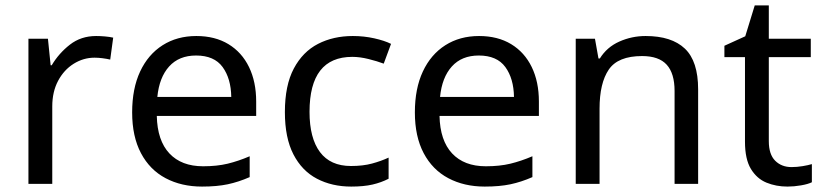

<svg xmlns="http://www.w3.org/2000/svg" viewBox="-20 -679 3040 709"><path d="M335 -546Q350 -546 367.5 -544.5Q385 -543 398 -540L387 -459Q374 -462 358.5 -464Q343 -466 329 -466Q288 -466 252 -443.5Q216 -421 194.5 -380.5Q173 -340 173 -286V0H85V-536H157L167 -438H171Q197 -482 238 -514Q279 -546 335 -546Z M705 -546Q774 -546 823.5 -516Q873 -486 899.5 -431.5Q926 -377 926 -304V-251H559Q561 -160 605.5 -112.5Q650 -65 730 -65Q781 -65 820.5 -74.5Q860 -84 902 -102V-25Q861 -7 821 1.5Q781 10 726 10Q650 10 591.5 -21Q533 -52 500.5 -113.5Q468 -175 468 -264Q468 -352 497.5 -415Q527 -478 580.5 -512Q634 -546 705 -546ZM704 -474Q641 -474 604.5 -433.5Q568 -393 561 -321H834Q833 -389 802 -431.5Q771 -474 704 -474Z M1277 10Q1206 10 1150.5 -19Q1095 -48 1063.5 -109Q1032 -170 1032 -265Q1032 -364 1065 -426Q1098 -488 1154.5 -517Q1211 -546 1283 -546Q1324 -546 1362 -537.5Q1400 -529 1424 -517L1397 -444Q1373 -453 1341 -461Q1309 -469 1281 -469Q1123 -469 1123 -266Q1123 -169 1161.5 -117.5Q1200 -66 1276 -66Q1320 -66 1353.5 -75Q1387 -84 1415 -97V-19Q1388 -5 1355.5 2.5Q1323 10 1277 10Z M1749 -546Q1818 -546 1867.5 -516Q1917 -486 1943.5 -431.5Q1970 -377 1970 -304V-251H1603Q1605 -160 1649.5 -112.5Q1694 -65 1774 -65Q1825 -65 1864.5 -74.5Q1904 -84 1946 -102V-25Q1905 -7 1865 1.5Q1825 10 1770 10Q1694 10 1635.5 -21Q1577 -52 1544.5 -113.5Q1512 -175 1512 -264Q1512 -352 1541.5 -415Q1571 -478 1624.5 -512Q1678 -546 1749 -546ZM1748 -474Q1685 -474 1648.5 -433.5Q1612 -393 1605 -321H1878Q1877 -389 1846 -431.5Q1815 -474 1748 -474Z M2364 -546Q2460 -546 2509 -499.5Q2558 -453 2558 -349V0H2471V-343Q2471 -408 2442 -440Q2413 -472 2351 -472Q2262 -472 2228 -422Q2194 -372 2194 -278V0H2106V-536H2177L2190 -463H2195Q2221 -505 2267 -525.5Q2313 -546 2364 -546Z M2903 -62Q2923 -62 2944 -65.5Q2965 -69 2978 -73V-6Q2964 1 2938 5.5Q2912 10 2888 10Q2846 10 2810.5 -4.5Q2775 -19 2753 -55Q2731 -91 2731 -156V-468H2655V-510L2732 -545L2767 -659H2819V-536H2974V-468H2819V-158Q2819 -109 2842.5 -85.5Q2866 -62 2903 -62Z"/></svg>

Font: Noto Sans Ol Chiki
Style: Regular
Weight: 400
Designer: Monotype Design Team, Lewis McGuffie
Foundry: Monotype Imaging Inc.
Version: Version 2.003